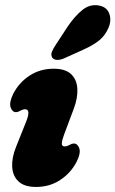

<svg xmlns="http://www.w3.org/2000/svg" viewBox="-20 -730 457 760"><path d="M236 -150.5Q245 -150.5 256.5 -157Q265 -162 272 -162Q287 -162 293.8 -143Q300.5 -124 283 -89Q260 -45 218.2 -17.5Q176.5 10 123 10Q76 10 53 -12Q30 -34 28.2 -70.2Q26.5 -106.5 43.5 -148.5L83.5 -248.5Q103 -297.5 79.5 -297.5Q70.5 -297.5 59 -291Q50.5 -286 43.5 -286Q28.5 -286 22 -305Q15.5 -324 32.5 -359Q55.5 -403.5 97.2 -430.8Q139 -458 192.5 -458Q239.5 -458 262 -436Q284.5 -414 286.2 -378Q288 -342 272 -299.5L234.5 -199.5Q225.5 -176 224.8 -163.2Q224 -150.5 236 -150.5ZM247 -623.5Q275.5 -666 306 -690.5Q336.5 -715 372.5 -708Q403.5 -702 412.8 -675.2Q422 -648.5 409 -619Q396.5 -590 373.8 -571Q351 -552 309 -533L233.5 -499Q219.5 -492.5 205.8 -493Q192 -493.5 186.5 -502.5Q180.5 -513 185.8 -525.8Q191 -538.5 200.5 -552.5Z"/></svg>

Font: Fraunces 144pt S100 Black
Style: Italic
Weight: 900
Italic angle: -16°
Version: Version 1.000; ttfautohint (v1.8.3)